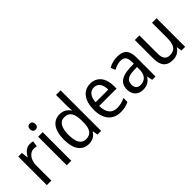

<svg xmlns="http://www.w3.org/2000/svg" viewBox="102 -1648 2546 2546"><g transform="rotate(-45 1375.0 -375.0)"><path d="M303 -546C239 -546 191 -501 161 -441H157L146 -536H78V0H163V-284C163 -391 224 -465 297 -465C314 -465 334 -462 349 -458L360 -540C343 -544 322 -546 303 -546Z M495 -738C465 -738 444 -720 444 -681C444 -644 465 -625 495 -625C523 -625 544 -644 544 -681C544 -719 523 -738 495 -738ZM536 -536H451V0H536Z M861 10C933 10 979 -23 1010 -71H1015L1027 0H1096V-760H1010V-545C1010 -524 1013 -489 1015 -467H1010C979 -514 931 -546 861 -546C740 -546 664 -450 664 -267C664 -84 739 10 861 10ZM877 -62C793 -62 752 -134 752 -266C752 -396 792 -474 876 -474C977 -474 1011 -404 1011 -269V-248C1011 -123 972 -62 877 -62Z M1437 -546C1305 -546 1224 -443 1224 -264C1224 -94 1310 10 1457 10C1520 10 1565 -1 1614 -25V-100C1564 -75 1520 -63 1463 -63C1366 -63 1313 -127 1311 -252H1637V-306C1637 -447 1564 -546 1437 -546ZM1436 -476C1515 -476 1550 -409 1550 -320H1312C1320 -421 1363 -476 1436 -476Z M1944 -546C1880 -546 1821 -528 1776 -502L1803 -438C1845 -460 1889 -476 1936 -476C1999 -476 2032 -443 2032 -357V-324L1952 -321C1800 -316 1725 -256 1725 -149C1725 -49 1784 10 1876 10C1953 10 1995 -17 2035 -75H2038L2053 0H2116V-364C2116 -486 2063 -546 1944 -546ZM1964 -260 2032 -263V-213C2032 -111 1976 -59 1899 -59C1847 -59 1813 -87 1813 -149C1813 -218 1853 -256 1964 -260Z M2672 -536H2587V-255C2587 -129 2552 -63 2450 -63C2382 -63 2350 -106 2350 -195V-536H2264V-186C2264 -56 2319 10 2436 10C2498 10 2556 -16 2586 -71H2591L2603 0H2672Z"/></g></svg>

Font: Noto Sans Khmer UI SemiCondensed
Style: Regular
Weight: 400
Width: 4
Designer: Danh Hong and the Monotype Design Team
Foundry: Monotype Imaging Inc.
Version: Version 2.002